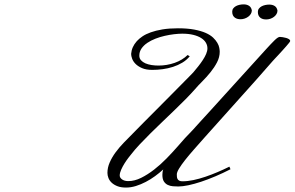

<svg xmlns="http://www.w3.org/2000/svg" viewBox="-20 -844 1335 870"><path d="M1187.5 -623Q1207.5 -645 1223.6 -660.9Q1239.7 -676.8 1248 -676.8Q1252.9 -676.8 1261 -675.5Q1269 -674.3 1276.6 -672.1Q1284.2 -669.9 1289.6 -666.5Q1294.9 -663.1 1294.9 -658.2Q1294.9 -656.2 1290 -649.9Q1285.2 -643.6 1277.3 -634.8Q1269.5 -626 1260.3 -615.7Q1251 -605.5 1242.2 -595.9Q1233.4 -586.4 1225.8 -578.4Q1218.3 -570.3 1214.8 -566.4Q1139.2 -479.5 1062.7 -395Q986.3 -310.5 909.2 -223.6Q882.3 -193.4 859.1 -167Q835.9 -140.6 818.6 -118.7Q801.3 -96.7 791.3 -80.1Q781.2 -63.5 781.2 -53.7Q781.2 -48.3 781.7 -42.7Q782.2 -37.1 784.7 -32.7Q787.1 -28.3 792.2 -25.4Q797.4 -22.5 806.6 -22.5Q830.1 -22.5 856.7 -28.1Q883.3 -33.7 911.1 -43.2Q939 -52.7 966.6 -64.5Q994.1 -76.2 1019.5 -88.9L1024.4 -77.1Q990.2 -59.6 956.3 -45.2Q922.4 -30.8 891.4 -20.5Q860.4 -10.3 833.7 -4.6Q807.1 1 788.1 1Q776.4 1 763.7 0Q751 -1 740.2 -6.1Q729.5 -11.2 722.7 -21.7Q715.8 -32.2 715.8 -51.8Q715.8 -57.6 716.6 -63.5Q717.3 -69.3 719.7 -76.2Q702.6 -60.5 682.6 -45.9Q662.6 -31.2 640.6 -19.8Q618.7 -8.3 595.9 -1.2Q573.2 5.9 550.8 5.9Q528.3 5.9 512.5 -0.2Q496.6 -6.3 486.3 -15.9Q476.1 -25.4 471.4 -37.4Q466.8 -49.3 466.8 -60.5Q466.8 -84.5 477.1 -107.9Q487.3 -131.3 503.7 -153.6Q520 -175.8 540.5 -197Q561 -218.3 581.1 -238.3Q602.5 -260.3 631.3 -289.3Q660.2 -318.4 690.7 -348.9Q721.2 -379.4 750.5 -409.2Q779.8 -439 803.2 -462.4Q826.7 -485.8 840.8 -500.5Q855 -515.1 855.5 -515.6Q866.7 -528.8 878.2 -543.2Q889.6 -557.6 898.9 -571.8Q908.2 -585.9 914.1 -599.6Q919.9 -613.3 919.9 -625Q919.9 -638.7 912.8 -650.6Q905.8 -662.6 891.6 -671.6Q877.4 -680.7 856 -686Q834.5 -691.4 805.7 -691.4Q789.6 -691.4 768.8 -689Q748 -686.5 726.6 -681.6Q705.1 -676.8 684.3 -668.7Q663.6 -660.6 647.5 -649.7Q631.3 -638.7 621.3 -624.3Q611.3 -609.9 611.3 -591.8Q611.3 -579.6 618.9 -571Q626.5 -562.5 638.7 -557.1Q650.9 -551.8 666.5 -549.3Q682.1 -546.9 698.2 -546.9Q716.8 -546.9 735.6 -550Q754.4 -553.2 771.7 -559.3Q789.1 -565.4 804 -574.5Q818.8 -583.5 830.1 -594.7L839.8 -588.9Q825.7 -571.8 806.2 -560.1Q786.6 -548.3 763.9 -541Q741.2 -533.7 717 -530.5Q692.9 -527.3 669.9 -527.3Q642.1 -527.3 623.5 -535.4Q605 -543.5 594 -554.7Q583 -565.9 578.6 -578.4Q574.2 -590.8 574.2 -599.6Q576.7 -631.8 600.1 -657.7Q609.9 -668.5 625.2 -679Q640.6 -689.5 663.1 -697.5Q685.5 -705.6 715.8 -710.7Q746.1 -715.8 786.1 -715.8Q829.1 -715.8 860.1 -710Q891.1 -704.1 912.1 -694.8Q933.1 -685.5 945.6 -673.6Q958 -661.6 964.8 -649.9Q971.7 -638.2 973.6 -627.4Q975.6 -616.7 975.6 -609.4Q975.6 -585 963.4 -561.5Q951.2 -538.1 933.6 -516.4Q916 -494.6 896.7 -475.3Q877.4 -456.1 863.3 -439.5Q844.7 -418.5 820.6 -394Q796.4 -369.6 769.8 -344Q743.2 -318.4 715.3 -291.7Q687.5 -265.1 661.6 -239.5Q635.7 -213.9 613 -189.7Q590.3 -165.5 574.2 -144.5Q570.3 -140.1 561.8 -128.9Q553.2 -117.7 544.4 -103.8Q535.6 -89.8 529.1 -75.2Q522.5 -60.5 522.5 -48.8Q522.5 -38.6 533.2 -31Q543.9 -23.4 561.5 -23.4Q589.8 -23.4 619.4 -38.1Q648.9 -52.7 678.2 -75.4Q707.5 -98.1 734.9 -126.2Q762.2 -154.3 786.1 -181.6Q802.2 -200.7 817.9 -217.8Q833.5 -234.9 847.7 -249Q848.1 -249.5 849.6 -251Q851.1 -252.4 855.5 -257.3Q859.9 -262.2 868.9 -272.2Q877.9 -282.2 894 -299.8Q910.2 -317.4 934.6 -344.2Q959 -371.1 994.4 -410.2Q1029.8 -449.2 1077.4 -501.7Q1125 -554.2 1187.5 -623ZM1121.1 -796.9Q1121.1 -788.6 1116.7 -781.2Q1112.3 -773.9 1105.2 -768.6Q1098.1 -763.2 1088.9 -760Q1079.6 -756.8 1070.3 -756.8Q1063.5 -756.8 1056.9 -758.3Q1050.3 -759.8 1044.7 -763.7Q1039.1 -767.6 1035.6 -774.2Q1032.2 -780.8 1032.2 -791Q1032.2 -799.8 1037.1 -806.2Q1042 -812.5 1049.3 -816.4Q1056.6 -820.3 1065.9 -822.3Q1075.2 -824.2 1084 -824.2Q1098.6 -824.2 1108.6 -817.6Q1118.7 -811 1121.1 -796.9ZM1237.3 -795.9Q1237.3 -787.6 1232.9 -780.3Q1228.5 -772.9 1221.4 -767.6Q1214.4 -762.2 1205.1 -759Q1195.8 -755.9 1186.5 -755.9Q1179.7 -755.9 1173.1 -757.3Q1166.5 -758.8 1160.9 -762.7Q1155.3 -766.6 1151.9 -773.2Q1148.4 -779.8 1148.4 -790Q1148.4 -798.8 1153.3 -805.2Q1158.2 -811.5 1165.5 -815.4Q1172.9 -819.3 1182.1 -821.3Q1191.4 -823.2 1200.2 -823.2Q1214.8 -823.2 1224.9 -816.7Q1234.9 -810.1 1237.3 -795.9Z"/></svg>

Font: Meie Script
Style: Regular
Weight: 400
Version: Version 1.001